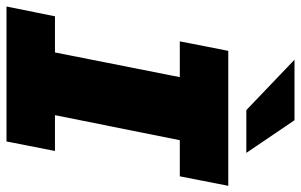

<svg xmlns="http://www.w3.org/2000/svg" viewBox="-210 -758 949 606"><g transform="rotate(90 265.0 -454.5)"><path d="M404 -547 325 -153H438L408 0H-18L13 -153H127L205 -547H92L122 -700H548L518 -547ZM150 -909H341L444 -757H309Z"/></g></svg>

Font: Montserrat Alternates ExtraBold
Style: Italic
Weight: 800
Italic angle: -11.3°
Designer: Julieta Ulanovsky
Foundry: Julieta Ulanovsky
Version: Version 7.200